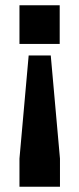

<svg xmlns="http://www.w3.org/2000/svg" viewBox="-20 -554 301 730"><path d="M208 49V156H54V49L89 -343H173ZM54 -534H207V-387H54Z"/></svg>

Font: Mozilla Headline BETA
Style: Bold
Weight: 700
Designer: Studio DRAMA
Foundry: Studio DRAMA
Version: Version 0.100